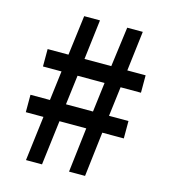

<svg xmlns="http://www.w3.org/2000/svg" viewBox="-100 -730 713 810"><g transform="rotate(15 256.5 -325.0)"><path d="M88 0 112 -195H35V-271H120L136 -400H55V-476H146L168 -650H237L216 -476H333L356 -650H424L403 -476H483V-400H394L378 -271H463V-195H369L346 0H276L299 -195H182L158 0ZM190 -271H308L324 -400H206Z"/></g></svg>

Font: Source Sans Pro SemiBold
Style: Regular
Weight: 600
Designer: Paul D. Hunt
Foundry: Adobe Systems Incorporated
Version: Version 2.045;hotconv 1.0.109;makeotfexe 2.5.65596